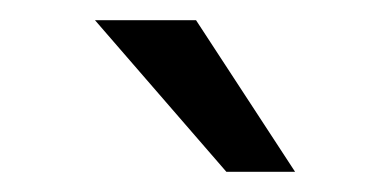

<svg xmlns="http://www.w3.org/2000/svg" viewBox="-20 -764 386 190"><path d="M204 -594H272L174 -744H74Z"/></svg>

Font: Ronzino
Style: Regular
Weight: 400
Designer: Nunzio Mazzaferro
Foundry: Collletttivo
Version: Version 1.000;Glyphs 3.3 (3337)